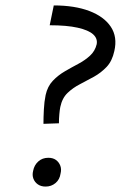

<svg xmlns="http://www.w3.org/2000/svg" viewBox="-20 -681 445 707"><path d="M140 -225Q140 -248 141.5 -277.5Q143 -307 148 -331Q155 -363 174.5 -383.5Q194 -404 219 -418.5Q244 -433 268.5 -446Q293 -459 311.5 -476Q330 -493 336 -518Q340 -539 323 -554.5Q306 -570 266 -579Q226 -588 163 -588L178 -661Q255 -661 309 -640.5Q363 -620 388 -582.5Q413 -545 401 -493Q393 -456 372.5 -434.5Q352 -413 326 -398.5Q300 -384 274.5 -371Q249 -358 229 -339Q209 -320 202 -287Q200 -277 198.5 -260.5Q197 -244 197 -227ZM148 6Q131 6 119.5 -2Q108 -10 103 -23Q98 -36 102 -52Q106 -73 121 -86.5Q136 -100 158 -100Q175 -100 186 -92Q197 -84 202 -71Q207 -58 203 -42Q200 -20 184.5 -7Q169 6 148 6Z"/></svg>

Font: Ysabeau Office Medium
Style: Italic
Weight: 500
Italic angle: -12°
Designer: Christian Thalmann (Catharsis Fonts)
Version: Version 2.001;gftools[0.9.30]; featfreeze: tnum,lnum,ss02